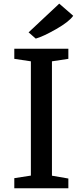

<svg xmlns="http://www.w3.org/2000/svg" viewBox="-20 -1003 441 1023"><path d="M56.2 0V-53.7L144.5 -67.4V-676.3L56.2 -689.5V-743.2H344.2V-689.5L256.8 -676.3V-66.9L344.2 -51.8V0ZM170.4 -797.4 132.3 -830.6 295.4 -983.4H295.9L370.1 -918.9Q348.1 -887.2 279.3 -847.9Q210.4 -808.6 170.9 -797.4Z"/></svg>

Font: HaufeMerriweather
Style: Regular
Weight: 400
Designer: Eben Sorkin ( eben@eyebytes.com )
Foundry: Eben Sorkin
Version: Version 1.56